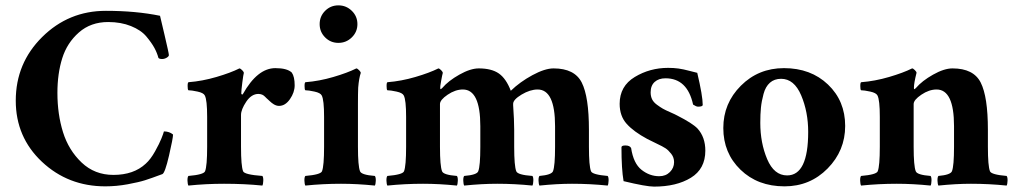

<svg xmlns="http://www.w3.org/2000/svg" viewBox="-20 -692 3803 720"><path d="M377 -651.4Q489.3 -651.4 580.1 -632.8Q580.1 -632.8 596.7 -562.5Q613.3 -492.2 613.3 -485.4Q613.3 -480.5 605 -475.6Q596.7 -470.7 587.9 -470.7Q578.1 -470.7 574.2 -474.6Q569.3 -493.2 559.1 -512.2Q548.8 -531.2 528.8 -555.2Q508.8 -579.1 471.2 -594.2Q433.6 -609.4 385.7 -609.4Q320.3 -609.4 275.9 -570.3Q231.4 -531.2 213.4 -473.6Q195.3 -416 195.3 -343.8Q195.3 -263.7 216.3 -196.3Q237.3 -128.9 286.1 -82.5Q335 -36.1 405.3 -36.1Q481.4 -36.1 526.4 -78.1Q544.9 -94.7 561.5 -124.5Q578.1 -154.3 585.4 -172.9Q592.8 -191.4 594.7 -199.2Q615.2 -199.2 628.9 -187.5Q628.9 -173.8 613.8 -108.4Q598.6 -43 588.9 -39.1Q546.9 -23.4 523.9 -16.1Q501 -8.8 459 -1Q417 6.8 375 6.8Q235.4 6.8 137.2 -85.4Q39.1 -177.7 39.1 -314.5Q39.1 -455.1 138.2 -553.2Q237.3 -651.4 377 -651.4Z M1012.7 -436.5Q1056.6 -436.5 1074.2 -419.9Q1085 -404.3 1085 -372.1Q1085 -345.7 1067.4 -320.3Q1049.8 -294.9 1026.4 -294.9Q1021.5 -294.9 1016.6 -296.4Q1011.7 -297.9 1006.8 -300.8Q1002 -303.7 999 -306.2Q996.1 -308.6 991.2 -313Q986.3 -317.4 984.4 -319.3Q982.4 -321.3 979 -324.2Q975.6 -327.1 974.1 -329.1Q972.7 -331.1 969.2 -333.5Q965.8 -335.9 963.4 -336.9Q960.9 -337.9 957 -338.9Q953.1 -339.8 949.2 -339.8Q922.9 -339.8 903.3 -310.5Q883.8 -281.2 883.8 -260.7V-141.6Q883.8 -69.3 891.6 -49.8Q896.5 -37.1 963.9 -32.2Q967.8 -27.3 967.3 -14.2Q966.8 -1 963.9 3.9Q897.5 -2.9 820.3 -2.9Q752.9 -2.9 686.5 3.9Q683.6 -1 683.1 -14.2Q682.6 -27.3 686.5 -32.2Q744.1 -37.1 749 -49.8Q756.8 -69.3 756.8 -141.6V-253.9Q756.8 -317.4 748 -334Q743.2 -343.8 720.7 -348.6Q698.2 -353.5 686.5 -353.5Q683.6 -355.5 683.6 -369.6Q683.6 -383.8 687.5 -383.8Q738.3 -387.7 791.5 -403.3Q844.7 -418.9 877.9 -435.5Q882.8 -434.6 888.7 -428.2Q894.5 -421.9 894.5 -418.9Q892.6 -413.1 888.7 -382.8Q884.8 -352.5 884.8 -341.8Q884.8 -338.9 887.2 -337.9Q889.6 -336.9 890.6 -338.9Q945.3 -436.5 1012.7 -436.5Z M1322.3 -301.8V-141.6Q1322.3 -69.3 1330.1 -49.8Q1335 -36.1 1385.7 -32.2Q1389.6 -27.3 1389.2 -14.2Q1388.7 -1 1385.7 3.9Q1319.3 -2.9 1258.8 -2.9Q1191.4 -2.9 1125 3.9Q1122.1 -1 1121.6 -14.2Q1121.1 -27.3 1125 -32.2Q1182.6 -37.1 1187.5 -49.8Q1195.3 -69.3 1195.3 -141.6V-253.9Q1195.3 -317.4 1186.5 -334Q1181.6 -343.8 1159.2 -348.6Q1136.7 -353.5 1125 -353.5Q1122.1 -355.5 1122.1 -369.6Q1122.1 -383.8 1126 -383.8Q1176.8 -387.7 1230 -403.3Q1283.2 -418.9 1316.4 -435.5Q1321.3 -434.6 1327.1 -428.2Q1333 -421.9 1333 -418.9Q1326.2 -399.4 1323.2 -363.3Q1322.3 -341.8 1322.3 -301.8ZM1199.2 -551.8Q1178.7 -572.3 1178.7 -601.6Q1178.7 -630.9 1199.2 -651.4Q1219.7 -671.9 1249 -671.9Q1278.3 -671.9 1299.3 -651.4Q1320.3 -630.9 1320.3 -601.6Q1320.3 -572.3 1299.3 -551.8Q1278.3 -531.2 1249 -531.2Q1219.7 -531.2 1199.2 -551.8Z M1775.4 -435.5Q1823.2 -435.5 1850.6 -416.5Q1877.9 -397.5 1895.5 -351.6Q1929.7 -384.8 1976.6 -410.2Q2023.4 -435.5 2055.7 -435.5Q2134.8 -435.5 2161.6 -382.3Q2188.5 -329.1 2188.5 -205.1V-141.6Q2188.5 -69.3 2196.3 -49.8Q2201.2 -37.1 2258.8 -32.2Q2262.7 -27.3 2262.2 -14.2Q2261.7 -1 2258.8 3.9Q2192.4 -2.9 2125 -2.9Q2069.3 -2.9 2002.9 3.9Q2000 -1 1999.5 -14.2Q1999 -27.3 2002.9 -32.2Q2047.9 -36.1 2053.7 -49.8Q2061.5 -69.3 2061.5 -141.6V-218.8Q2061.5 -356.4 1996.1 -356.4Q1967.8 -356.4 1936 -337.4Q1904.3 -318.4 1904.3 -302.7V-296.9Q1908.2 -242.2 1908.2 -205.1V-141.6Q1908.2 -69.3 1916 -49.8Q1920.9 -36.1 1976.6 -32.2Q1980.5 -27.3 1980 -14.2Q1979.5 -1 1976.6 3.9Q1910.2 -2.9 1844.7 -2.9Q1787.1 -2.9 1720.7 3.9Q1717.8 -1 1717.3 -14.2Q1716.8 -27.3 1720.7 -32.2Q1768.6 -36.1 1773.4 -49.8Q1781.2 -69.3 1781.2 -141.6V-218.8Q1781.2 -356.4 1715.8 -356.4Q1687.5 -356.4 1658.7 -336.9Q1629.9 -317.4 1629.9 -301.8V-141.6Q1629.9 -69.3 1637.7 -49.8Q1642.6 -36.1 1693.4 -32.2Q1697.3 -27.3 1696.8 -14.2Q1696.3 -1 1693.4 3.9Q1627 -2.9 1566.4 -2.9Q1499 -2.9 1432.6 3.9Q1429.7 -1 1429.2 -14.2Q1428.7 -27.3 1432.6 -32.2Q1490.2 -37.1 1495.1 -49.8Q1502.9 -69.3 1502.9 -141.6V-253.9Q1502.9 -317.4 1494.1 -334Q1489.3 -343.8 1466.8 -348.6Q1444.3 -353.5 1432.6 -353.5Q1429.7 -355.5 1429.7 -369.6Q1429.7 -383.8 1433.6 -383.8Q1484.4 -387.7 1537.6 -403.3Q1590.8 -418.9 1624 -435.5Q1628.9 -434.6 1634.8 -428.2Q1640.6 -421.9 1640.6 -418.9Q1638.7 -413.1 1634.3 -388.7Q1629.9 -364.3 1630.9 -363.3Q1630.9 -358.4 1631.8 -357.4Q1633.8 -357.4 1638.7 -362.3Q1661.1 -388.7 1702.6 -412.1Q1744.1 -435.5 1775.4 -435.5Z M2485.4 -437.5Q2505.9 -437.5 2523.9 -435.1Q2542 -432.6 2565.4 -426.3Q2588.9 -419.9 2594.7 -418.9Q2615.2 -332 2615.2 -298.8Q2615.2 -292 2597.7 -292Q2590.8 -292 2579.1 -299.8Q2557.6 -398.4 2475.6 -398.4Q2450.2 -398.4 2435.1 -384.8Q2419.9 -371.1 2419.9 -345.7Q2419.9 -331.1 2425.3 -319.8Q2430.7 -308.6 2443.4 -299.3Q2456.1 -290 2465.3 -284.7Q2474.6 -279.3 2493.7 -271Q2512.7 -262.7 2519.5 -258.8Q2577.1 -229.5 2595.7 -210Q2625 -177.7 2625 -127Q2625 -58.6 2570.8 -25.4Q2516.6 7.8 2432.6 7.8Q2403.3 7.8 2318.4 -12.7Q2310.5 -57.6 2310.5 -139.6Q2310.5 -146.5 2325.2 -146.5Q2341.8 -146.5 2346.7 -136.7Q2355.5 -79.1 2385.7 -55.2Q2416 -31.2 2452.1 -31.2Q2476.6 -31.2 2492.2 -46.9Q2507.8 -62.5 2507.8 -84Q2507.8 -101.6 2497.1 -115.2Q2486.3 -128.9 2476.1 -135.7Q2465.8 -142.6 2440.9 -154.3Q2416 -166 2407.2 -170.9Q2356.4 -198.2 2330.1 -227.5Q2303.7 -256.8 2303.7 -302.7Q2303.7 -369.1 2360.4 -403.3Q2417 -437.5 2485.4 -437.5Z M2909.2 -396.5Q2883.8 -396.5 2867.2 -381.8Q2850.6 -367.2 2843.3 -339.8Q2835.9 -312.5 2833.5 -288.1Q2831.1 -263.7 2831.1 -231.4Q2831.1 -156.2 2856.9 -95.2Q2882.8 -34.2 2931.6 -34.2Q3010.7 -34.2 3010.7 -197.3Q3010.7 -272.5 2984.4 -334.5Q2958 -396.5 2909.2 -396.5ZM2919.9 -436.5Q3020.5 -436.5 3085 -375Q3149.4 -313.5 3149.4 -219.7Q3149.4 -127 3083.5 -60.1Q3017.6 6.8 2921.9 6.8Q2821.3 6.8 2756.8 -55.7Q2692.4 -118.2 2692.4 -211.9Q2692.4 -304.7 2758.3 -370.6Q2824.2 -436.5 2919.9 -436.5Z M3551.8 -435.5Q3630.9 -435.5 3657.7 -382.3Q3684.6 -329.1 3684.6 -205.1V-141.6Q3684.6 -69.3 3692.4 -49.8Q3697.3 -37.1 3754.9 -32.2Q3758.8 -27.3 3758.3 -14.2Q3757.8 -1 3754.9 3.9Q3688.5 -2.9 3621.1 -2.9Q3565.4 -2.9 3499 3.9Q3496.1 -1 3495.6 -14.2Q3495.1 -27.3 3499 -32.2Q3543.9 -36.1 3549.8 -49.8Q3557.6 -69.3 3557.6 -141.6V-218.8Q3557.6 -356.4 3492.2 -356.4Q3463.9 -356.4 3435.1 -336.9Q3406.2 -317.4 3406.2 -301.8V-141.6Q3406.2 -69.3 3414.1 -49.8Q3418.9 -36.1 3469.7 -32.2Q3473.6 -27.3 3473.1 -14.2Q3472.7 -1 3469.7 3.9Q3403.3 -2.9 3342.8 -2.9Q3275.4 -2.9 3209 3.9Q3206.1 -1 3205.6 -14.2Q3205.1 -27.3 3209 -32.2Q3266.6 -37.1 3271.5 -49.8Q3279.3 -69.3 3279.3 -141.6V-253.9Q3279.3 -317.4 3270.5 -334Q3265.6 -343.8 3243.2 -348.6Q3220.7 -353.5 3209 -353.5Q3206.1 -355.5 3206.1 -369.6Q3206.1 -383.8 3210 -383.8Q3260.7 -387.7 3314 -403.3Q3367.2 -418.9 3400.4 -435.5Q3404.3 -435.5 3410.6 -429.2Q3417 -422.9 3417 -418.9Q3407.2 -379.9 3407.2 -363.3Q3407.2 -358.4 3408.2 -357.4Q3410.2 -357.4 3415 -362.3Q3437.5 -388.7 3479 -412.1Q3520.5 -435.5 3551.8 -435.5Z"/></svg>

Font: Crimson
Style: Bold
Weight: 700
Version: Version 0.8 ; ttfautohint (v1.00) -l 8 -r 50 -G 200 -x 14 -D